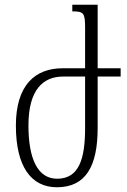

<svg xmlns="http://www.w3.org/2000/svg" viewBox="-20 -780 534 810"><path d="M339 -492H244C129 -492 47 -422 47 -250C47 -78 111 10 220 10C342 10 392 -79 392 -240V-457H489V-492H392V-760H285V-732C333 -732 339 -726 339 -662ZM246 -457H339V-240C339 -111 314 -26 221 -26C139 -26 100 -110 100 -251C100 -404 164 -457 246 -457Z"/></svg>

Font: Noto Serif Armenian Condensed Light
Style: Regular
Weight: 300
Width: 3
Designer: Monotype Design Team
Foundry: Monotype Imaging Inc.
Version: Version 2.008